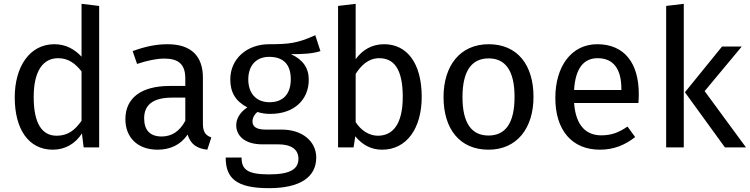

<svg xmlns="http://www.w3.org/2000/svg" viewBox="-20 -770 3917 1003"><path d="M256 12C321 12 374 -20 408 -73L417 0H498V-739L406 -750V-474C371 -511 326 -539 264 -539C135 -539 57 -422 57 -261C57 -97 128 12 256 12ZM284 -466C336 -466 373 -439 406 -397V-139C371 -90 335 -61 276 -61C200 -61 156 -124 156 -263C156 -400 205 -466 284 -466Z M635 -147C635 -53 698 12 803 12C867 12 923 -12 960 -67C976 -15 1010 6 1063 12L1084 -52C1057 -62 1040 -77 1040 -123V-364C1040 -474 982 -539 855 -539C796 -539 738 -527 673 -503L696 -436C750 -454 799 -464 838 -464C911 -464 948 -436 948 -360V-321H867C720 -321 635 -260 635 -147ZM733 -152C733 -224 782 -260 879 -260H948V-139C918 -84 878 -57 824 -57C764 -57 733 -90 733 -152Z M1159 53C1159 160 1213 213 1385 213C1548 213 1632 155 1632 53C1632 -31 1560 -93 1452 -93H1368C1314 -93 1299 -112 1299 -136C1299 -155 1310 -174 1325 -185C1347 -178 1368 -175 1392 -175C1518 -175 1593 -250 1593 -354C1593 -415 1562 -459 1500 -487C1560 -487 1610 -489 1654 -503L1627 -586C1534 -544 1490 -539 1386 -539C1270 -539 1183 -463 1183 -355C1183 -287 1211 -241 1272 -209C1234 -184 1214 -150 1214 -116C1214 -63 1256 -16 1350 -16H1433C1499 -16 1539 9 1539 59C1539 112 1499 141 1385 141C1269 141 1242 113 1242 53ZM1277 -355C1277 -424 1315 -473 1386 -473C1461 -473 1499 -433 1499 -356C1499 -280 1460 -236 1388 -236C1316 -236 1277 -285 1277 -355Z M1746 0H1827L1836 -58C1872 -14 1918 12 1976 12C2104 12 2183 -99 2183 -264C2183 -440 2106 -539 1987 -539C1923 -539 1874 -510 1838 -461V-750L1746 -739ZM1838 -384C1865 -426 1903 -466 1961 -466C2035 -466 2084 -414 2084 -264C2084 -120 2031 -61 1954 -61C1907 -61 1865 -90 1838 -132Z M2297 -263C2297 -96 2382 12 2532 12C2681 12 2767 -101 2767 -264C2767 -431 2683 -539 2533 -539C2383 -539 2297 -426 2297 -263ZM2396 -263C2396 -401 2445 -465 2533 -465C2620 -465 2668 -401 2668 -264C2668 -126 2620 -62 2532 -62C2444 -62 2396 -126 2396 -263Z M3114 12C3187 12 3246 -13 3298 -54L3258 -109C3212 -77 3173 -63 3121 -63C3045 -63 2988 -110 2979 -232H3315C3316 -244 3317 -261 3317 -279C3317 -440 3242 -539 3100 -539C2964 -539 2881 -422 2881 -258C2881 -91 2967 12 3114 12ZM3102 -466C3185 -466 3226 -409 3226 -306V-300H2979C2986 -417 3032 -466 3102 -466Z M3460 0H3552V-750L3460 -739ZM3767 0H3877L3661 -294L3855 -527H3752L3558 -288Z"/></svg>

Font: FiraGO Unicode
Style: Regular
Weight: 400
Designer: bBox Type
Foundry: bBox Type GmbH
Version: Version 1.001;PS 001.001;hotconv 1.0.88;makeotf.lib2.5.64775